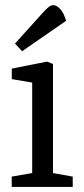

<svg xmlns="http://www.w3.org/2000/svg" viewBox="-20 -737 331 757"><path d="M26.2 0V-40.7L106.9 -54.7V-411.4L26.5 -425V-466.4L165.3 -494.1L188.9 -484.8V-54.7L266.7 -40.7V0ZM67.2 -535 39.1 -565.2 147.9 -685.8Q160.5 -699.8 170.4 -708.2Q180.3 -716.6 189.9 -716.7Q202.4 -716.9 217 -701.8Q231.5 -686.6 240.7 -655.1Z"/></svg>

Font: Faustina Light
Style: Regular
Weight: 300
Designer: Alfonso Garcia
Foundry: http://www.omnibus-type.com
Version: Version 1.200